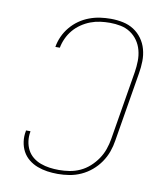

<svg xmlns="http://www.w3.org/2000/svg" viewBox="-84 -813 768 890"><g transform="rotate(10 300.0 -367.5)"><path d="M248 8Q222 8 198 4.5Q174 1 151.5 -7.5Q129 -16 110.5 -31Q92 -46 81 -66.5Q70 -87 66.5 -112Q63 -137 68 -162V-165H89V-162Q85 -140 88 -118Q91 -96 100.5 -77.5Q110 -59 126.5 -45.5Q143 -32 163.5 -24.5Q184 -17 205.5 -14Q227 -11 250 -11Q275 -11 300 -15Q325 -19 349 -30Q373 -41 393 -59Q413 -77 428 -99Q443 -121 451.5 -145.5Q460 -170 464 -194L518 -520Q522 -546 522.5 -572Q523 -598 516.5 -622.5Q510 -647 496 -667Q482 -687 461.5 -700.5Q441 -714 416 -719Q391 -724 365 -724Q343 -724 320 -721Q297 -718 274.5 -709.5Q252 -701 231.5 -687Q211 -673 195.5 -654.5Q180 -636 170 -614Q160 -592 156 -570H135Q139 -595 150 -619.5Q161 -644 178.5 -665Q196 -686 218 -701.5Q240 -717 265.5 -726.5Q291 -736 316 -739.5Q341 -743 366 -743Q396 -743 424 -737Q452 -731 474.5 -716.5Q497 -702 513 -680Q529 -658 536.5 -631Q544 -604 543.5 -575Q543 -546 538 -517L484 -191Q480 -164 470.5 -137.5Q461 -111 444.5 -87Q428 -63 405.5 -44Q383 -25 356.5 -13Q330 -1 302.5 3.5Q275 8 248 8Z"/></g></svg>

Font: Iosevka Thin Extended
Style: Italic
Weight: 100
Width: 7
Italic angle: -9°
Monospace: yes
Designer: Belleve Invis
Foundry: Belleve Invis
Version: Version 32.5.0; ttfautohint (v1.8.4)